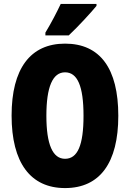

<svg xmlns="http://www.w3.org/2000/svg" viewBox="-20 -947 661 977"><path d="M471 -917V-927H289C268 -883 243 -834 211 -781V-767H330C380 -814 443 -883 471 -917ZM582 -358C582 -599 489 -725 311 -725C134 -725 39 -597 39 -359C39 -119 135 10 311 10C488 10 582 -118 582 -358ZM216 -358C216 -505 248 -579 311 -579C374 -579 405 -509 405 -358C405 -208 375 -139 311 -139C248 -139 216 -212 216 -358Z"/></svg>

Font: Noto Sans Ethiopic ExtraCondensed Black
Style: Regular
Weight: 900
Width: 2
Designer: Monotype Design Team
Foundry: Monotype Imaging Inc.
Version: Version 2.102